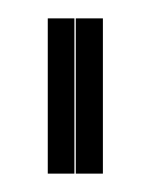

<svg xmlns="http://www.w3.org/2000/svg" viewBox="-20 -695 182 209"><path d="M62.5 -506H92V-675H62.5ZM32 -506H61V-675H32Z"/></svg>

Font: Anybody UltraCondensed Thin ExtraLight
Style: Regular
Weight: 250
Version: Version 1.111